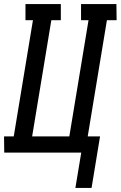

<svg xmlns="http://www.w3.org/2000/svg" viewBox="-44 -755 597 950"><path d="M329 175 358 0H-23L-24 -80H24L119 -655H82V-735H257V-655H210L115 -80H299L394 -655H357V-735H532L533 -655H485L390 -80H451L409 175Z"/></svg>

Font: Iosevka Curly Slab Medium
Style: Italic
Weight: 500
Italic angle: -9°
Monospace: yes
Designer: Belleve Invis
Foundry: Belleve Invis
Version: Version 22.1.2; ttfautohint (v1.8.4)